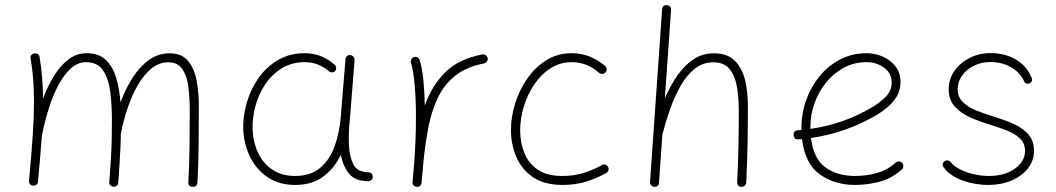

<svg xmlns="http://www.w3.org/2000/svg" viewBox="-20 -715 4143 753"><path d="M93.8 -5.9Q103.5 -110.4 108.4 -184.3Q113.3 -258.3 113.3 -315.9Q113.3 -363.8 110.1 -404.3Q106.9 -444.8 100.1 -485.8Q98.6 -494.1 103 -499.3Q107.4 -504.4 113.8 -505.4Q120.6 -506.8 127.2 -503.7Q133.8 -500.5 135.3 -491.7Q141.6 -452.1 145 -412.8Q148.4 -373.5 148.9 -329.1Q167.5 -378.4 192.6 -418.7Q217.8 -459 249.5 -482.7Q281.2 -506.3 319.8 -506.3Q367.7 -506.3 395.3 -479.7Q422.9 -453.1 435.8 -409.2Q448.7 -365.2 452.6 -313.5Q472.2 -366.2 500 -409.9Q527.8 -453.6 564 -479.7Q600.1 -505.9 644.5 -505.9Q693.4 -505.9 718 -475.6Q742.7 -445.3 751.2 -398.4Q759.8 -351.6 759.8 -301.8Q759.8 -226.6 759 -153.8Q758.3 -81.1 754.4 0.5Q753.4 17.6 735.8 17.6Q717.8 17.6 718.8 -0.5Q722.7 -77.6 723.4 -145Q724.1 -212.4 724.1 -282.2Q724.1 -329.6 719 -372.6Q713.9 -415.5 695.8 -443.1Q677.7 -470.7 639.6 -470.7Q604 -470.7 574.5 -446.8Q544.9 -422.9 521.5 -382.8Q498 -342.8 481.2 -293.2Q464.4 -243.7 454.1 -191.9Q453.6 -164.1 452.4 -137.2Q451.2 -110.4 449.2 -77.6Q447.3 -44.9 443.8 1Q443.4 9.8 437.5 13.7Q431.6 17.6 424.8 17.1Q418.5 17.1 413.3 12.5Q408.2 7.8 408.7 -1Q413.1 -60.1 415.3 -98.6Q417.5 -137.2 418.2 -170.2Q418.9 -203.1 418.9 -245.6Q418.9 -303.2 412.4 -354.7Q405.8 -406.2 384.3 -438.7Q362.8 -471.2 317.4 -471.2Q284.7 -471.2 257.6 -446.5Q230.5 -421.9 208.5 -380.1Q186.5 -338.4 170.4 -286.6Q154.3 -234.9 144 -181.2Q141.1 -143.1 137.5 -98.6Q133.8 -54.2 128.9 -2Q128.4 6.3 122.3 10Q116.2 13.7 109.4 13.2Q103 12.7 98.1 7.8Q93.3 2.9 93.8 -5.9Z M1137.2 -24.9Q1199.2 -24.9 1236.8 -57.6Q1274.4 -90.3 1293 -143.3Q1311.5 -196.3 1316.4 -255.9L1335 -483.9Q1335.9 -490.7 1341.3 -495.4Q1346.7 -500 1354 -499Q1360.8 -498.5 1366 -492.4Q1371.1 -486.3 1370.6 -479L1352.5 -251Q1351.6 -238.8 1350.1 -227.1Q1346.7 -184.6 1348.6 -143.1Q1351.1 -101.1 1365.7 -70.6Q1380.4 -40 1426.8 -39.1Q1441.4 -37.1 1441.9 -22Q1442.4 -14.6 1437 -9.5Q1431.6 -4.4 1424.3 -4.4Q1371.6 -4.4 1347.9 -35.2Q1324.2 -65.9 1316.9 -107.9Q1292.5 -56.6 1248.8 -23.2Q1205.1 10.3 1137.7 10.3Q1074.7 10.3 1030.3 -19.5Q985.8 -49.3 961.4 -98.6Q937 -147.9 934.1 -205.6Q932.1 -256.8 947 -309.8Q961.9 -362.8 992.9 -407.5Q1023.9 -452.1 1069.6 -479.2Q1115.2 -506.3 1174.3 -506.3Q1213.4 -506.3 1243.2 -492.7Q1272.9 -479 1293.5 -460Q1298.3 -455.1 1298.3 -447.3Q1298.3 -439.5 1293 -435.1Q1288.1 -430.7 1280.3 -431.4Q1272.5 -432.1 1268.1 -437.5Q1252.9 -450.2 1229.5 -460.7Q1206.1 -471.2 1174.8 -471.2Q1124.5 -471.2 1085.4 -447.3Q1046.4 -423.3 1020 -383.8Q993.7 -344.2 981.2 -297.4Q968.8 -250.5 970.7 -205.1Q973.1 -155.8 992.7 -114.7Q1012.2 -73.7 1048.6 -49.3Q1085 -24.9 1137.2 -24.9Z M1613.8 17.6Q1610.8 17.1 1607.9 16.1Q1596.7 10.7 1598.1 0Q1598.1 -0.5 1598.1 -2V-3.4Q1599.6 -22 1601.3 -40.5Q1603 -59.1 1604.5 -77.1Q1607.9 -119.6 1609.6 -166.5Q1611.3 -213.4 1611.3 -259.8Q1611.3 -323.2 1606.4 -379.4Q1601.6 -435.5 1591.8 -469.2Q1589.8 -476.1 1593.5 -482.7Q1597.2 -489.3 1604 -491.2Q1610.8 -493.7 1617.4 -490Q1624 -486.3 1626 -479.5Q1635.7 -447.3 1640.4 -400.6Q1645 -354 1646 -301.3Q1672.4 -376.5 1724.6 -429.9Q1776.9 -483.4 1871.6 -501.5Q1878.9 -502.9 1885 -498.5Q1891.1 -494.1 1892.6 -487.3Q1894 -480 1889.6 -473.9Q1885.3 -467.8 1878.4 -466.3Q1809.6 -453.1 1765.9 -418.5Q1722.2 -383.8 1697.3 -331.8Q1672.4 -279.8 1659.7 -213.6Q1647 -147.5 1639.6 -70.3Q1636.7 -31.7 1633.3 2Q1632.8 4.9 1631.8 7.8Q1626.5 19 1615.7 17.6Q1614.7 17.6 1613.8 17.6Z M2355 -431.2Q2350.1 -425.8 2342.5 -425.3Q2335 -424.8 2329.6 -429.2Q2307.1 -449.2 2280.5 -460.2Q2253.9 -471.2 2222.2 -471.2Q2176.3 -471.2 2138.9 -447Q2101.6 -422.9 2075 -383.3Q2048.3 -343.8 2034.2 -296.6Q2020 -249.5 2020 -203.6Q2020 -157.7 2035.9 -116.7Q2051.8 -75.7 2087.9 -50.3Q2124 -24.9 2184.6 -24.9Q2231.4 -24.9 2270 -37.1Q2308.6 -49.3 2342.3 -68.4Q2349.1 -71.3 2356 -68.4Q2362.8 -65.4 2365.7 -58.6Q2368.2 -52.2 2365.5 -45.4Q2362.8 -38.6 2356 -35.6Q2318.8 -15.1 2277.6 -2.4Q2236.3 10.3 2186 10.3Q2113.8 10.3 2069.3 -20.8Q2024.9 -51.8 2004.4 -100.8Q1983.9 -149.9 1983.9 -204.6Q1983.9 -255.9 2000.2 -308.8Q2016.6 -361.8 2047.6 -406.5Q2078.6 -451.2 2122.6 -478.8Q2166.5 -506.3 2221.7 -506.3Q2260.7 -506.3 2293.5 -492.9Q2326.2 -479.5 2353 -456.5Q2358.4 -451.7 2359.1 -444.1Q2359.9 -436.5 2355 -431.2Z M2545.4 17.6Q2539.1 17.1 2533.9 12Q2528.8 6.8 2529.3 -1L2576.7 -677.7Q2578.1 -696.8 2595.7 -694.8Q2602.5 -694.3 2607.7 -689.2Q2612.8 -684.1 2611.8 -675.8L2587.4 -329.1Q2607.4 -376 2634.8 -416.3Q2662.1 -456.5 2698 -481.2Q2733.9 -505.9 2780.3 -505.9Q2833 -505.9 2861.8 -476.8Q2890.6 -447.8 2901.9 -401.4Q2913.1 -355 2913.1 -301.8Q2913.1 -226.6 2911.9 -153.8Q2910.6 -81.1 2906.7 0.5Q2906.7 6.8 2901.9 12.2Q2897 17.6 2888.7 17.6Q2871.1 17.6 2871.1 -0.5Q2875 -77.6 2876.2 -145Q2877.4 -212.4 2877.4 -282.2Q2877.4 -331.5 2870.1 -374.5Q2862.8 -417.5 2841.3 -444.1Q2819.8 -470.7 2777.8 -470.7Q2736.3 -470.7 2704.6 -445.3Q2672.9 -419.9 2649.4 -378.7Q2626 -337.4 2608.9 -289.3Q2591.8 -241.2 2580.1 -196.3Q2579.6 -193.4 2578.1 -191.4L2564.5 1Q2563 18.6 2545.4 17.6Z M3517.1 -50.8Q3478.5 -15.6 3430.7 -2.7Q3382.8 10.3 3333.5 10.3Q3252.4 10.3 3194.8 -31.5Q3137.2 -73.2 3125.5 -169.4Q3118.7 -168.9 3111.3 -168.5Q3094.2 -167.5 3092.3 -185.1Q3091.3 -202.1 3108.9 -204.1Q3116.2 -204.6 3123 -205.1Q3123 -210 3123 -214.8Q3123 -269.5 3141.4 -321.5Q3159.7 -373.5 3193.6 -415.3Q3227.5 -457 3274.7 -481.7Q3321.8 -506.3 3378.9 -506.3Q3411.6 -506.3 3441.9 -493.2Q3472.2 -480 3491.9 -454.8Q3511.7 -429.7 3511.7 -393.1Q3511.7 -360.4 3496.3 -335.7Q3481 -311 3459.5 -293.5Q3438 -275.9 3419.9 -265.1Q3299.3 -193.8 3160.6 -173.8Q3170.4 -92.8 3216.8 -58.8Q3263.2 -24.9 3333.5 -24.9Q3378.9 -24.9 3420.2 -36.9Q3461.4 -48.8 3492.7 -77.1Q3498 -82 3505.6 -81.8Q3513.2 -81.5 3518.1 -76.2Q3522.9 -70.8 3522.7 -63.2Q3522.5 -55.7 3517.1 -50.8ZM3378.4 -471.2Q3331.1 -471.2 3291 -450.2Q3251 -429.2 3221.2 -393.1Q3191.4 -356.9 3174.8 -311.3Q3158.2 -265.6 3158.2 -216.3Q3158.2 -212.9 3158.2 -209.5Q3290 -228.5 3400.4 -294.4Q3428.7 -311 3452.9 -334.7Q3477.1 -358.4 3477.1 -391.1Q3477.1 -427.7 3447.3 -449.5Q3417.5 -471.2 3378.4 -471.2Z M4021 -390.1Q4016.1 -386.2 4009.3 -386.7Q4002.4 -387.2 3997.6 -393.1Q3983.9 -427.7 3947.8 -449.7Q3911.6 -471.7 3863.8 -471.7Q3828.1 -471.7 3799.1 -457Q3770 -442.4 3752.9 -418.2Q3735.8 -394 3735.8 -365.7Q3735.8 -334 3757.1 -313.7Q3778.3 -293.5 3810.3 -281Q3842.3 -268.6 3874 -258.8Q3908.7 -248.5 3946 -233.4Q3983.4 -218.3 4009.3 -192.1Q4035.2 -166 4035.2 -123.5Q4035.2 -84.5 4011.2 -54.2Q3987.3 -23.9 3946.5 -6.8Q3905.8 10.3 3855.5 10.3Q3802.7 10.3 3752.7 -8.3Q3702.6 -26.9 3680.7 -59.1Q3671.4 -72.8 3685.1 -83Q3690.9 -86.9 3697.3 -85.7Q3703.6 -84.5 3707.5 -80.6Q3719.7 -64 3744.4 -51.3Q3769 -38.6 3799.1 -31.7Q3829.1 -24.9 3857.9 -24.9Q3920.4 -24.9 3960.2 -53.5Q4000 -82 4000 -123Q4000 -153.8 3979.2 -172.9Q3958.5 -191.9 3927.2 -203.9Q3896 -215.8 3865.2 -225.1Q3829.6 -235.8 3791.5 -251.5Q3753.4 -267.1 3727.1 -294.2Q3700.7 -321.3 3700.7 -365.7Q3700.7 -404.8 3723.1 -436.8Q3745.6 -468.8 3783 -487.8Q3820.3 -506.8 3864.7 -506.8Q3920.4 -506.8 3963.4 -481.9Q4006.3 -457 4023.9 -413.6Q4028.8 -407.7 4027.6 -400.9Q4026.4 -394 4021 -390.1Z"/></svg>

Font: Mikhak-DS1-FD ExtraLight
Style: Regular
Weight: 200
Designer: Amin Abedi
Version: Version 3.2